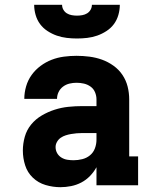

<svg xmlns="http://www.w3.org/2000/svg" viewBox="-20 -770 640 798"><path d="M231 8Q200 8 169.5 -1Q139 -10 116.5 -31.5Q94 -53 84.5 -83Q75 -113 75 -144Q75 -173 83 -201.5Q91 -230 109.5 -252.5Q128 -275 153.5 -290Q179 -305 207 -314Q235 -323 264 -326Q293 -329 322 -329H381V-357Q381 -372 375 -386.5Q369 -401 356.5 -410Q344 -419 329 -422.5Q314 -426 298 -426Q283 -426 268.5 -422.5Q254 -419 242 -410Q230 -401 223.5 -387.5Q217 -374 217 -359H81Q81 -385 88.5 -411Q96 -437 111.5 -458.5Q127 -480 148.5 -496Q170 -512 194.5 -521.5Q219 -531 245.5 -534.5Q272 -538 298 -538Q325 -538 352 -534.5Q379 -531 404 -522Q429 -513 451.5 -497Q474 -481 489 -458.5Q504 -436 510.5 -410Q517 -384 517 -357V-120H554V0H381V-75Q370 -55 354 -38.5Q338 -22 318 -11.5Q298 -1 275.5 3.5Q253 8 231 8ZM286 -104Q304 -104 322 -108.5Q340 -113 354 -124.5Q368 -136 374.5 -153.5Q381 -171 381 -189V-217H322Q310 -217 298.5 -216Q287 -215 275.5 -213Q264 -211 253 -207.5Q242 -204 232.5 -197.5Q223 -191 217 -180.5Q211 -170 211 -159Q211 -145 217.5 -133.5Q224 -122 235.5 -115Q247 -108 260 -106Q273 -104 286 -104ZM300 -610Q279 -610 257.5 -612.5Q236 -615 216 -622Q196 -629 177.5 -641Q159 -653 146.5 -670Q134 -687 128 -708Q122 -729 122 -750H238Q238 -739 243.5 -729.5Q249 -720 258 -714.5Q267 -709 278 -707Q289 -705 300 -705Q311 -705 322 -707Q333 -709 342 -714.5Q351 -720 356.5 -729.5Q362 -739 362 -750H478Q478 -729 472 -708Q466 -687 453.5 -670Q441 -653 422.5 -641Q404 -629 384 -622Q364 -615 342.5 -612.5Q321 -610 300 -610Z"/></svg>

Font: Iosevka Slab Heavy Extended
Style: Regular
Weight: 900
Width: 7
Monospace: yes
Designer: Belleve Invis
Foundry: Belleve Invis
Version: Version 11.1.0; ttfautohint (v1.8.3)